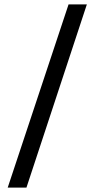

<svg xmlns="http://www.w3.org/2000/svg" viewBox="-20 -767 429 871"><path d="M291 -747H374L100 84H15Z"/></svg>

Font: Oak Sans
Style: Regular
Weight: 400
Designer: Erik Kennedy, Walven
Foundry: Erik Kennedy, Walven
Version: Version 1.000